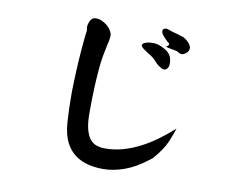

<svg xmlns="http://www.w3.org/2000/svg" viewBox="-79 -756 1158 939"><g transform="rotate(10 500.0 -287.0)"><path d="M807.6 -178.7Q799.8 -152.3 782.2 -110.4Q764.6 -68.4 718.8 -16.6L705.1 -5.9Q647.5 39.1 592.8 58.6Q538.1 78.1 488.3 78.1Q351.6 78.1 302.7 -14.6Q281.2 -54.7 276.9 -117.7Q272.5 -180.7 272.5 -264.6Q273.4 -316.4 275.9 -368.7Q278.3 -420.9 281.7 -464.4Q285.2 -507.8 288.1 -537.1Q291 -566.4 293 -573.2Q293 -576.2 291.5 -582.5Q290 -588.9 290 -592.8Q292 -611.3 300.3 -626.5Q308.6 -641.6 327.1 -641.6Q341.8 -641.6 356.9 -634.8Q372.1 -627.9 383.8 -617.7Q395.5 -607.4 403.3 -594.7Q411.1 -582 411.1 -570.3Q411.1 -565.4 409.7 -554.2Q408.2 -543 403.3 -523.4Q397.5 -497.1 392.1 -467.3Q386.7 -437.5 383.3 -398.4Q379.9 -359.4 377.4 -306.2Q375 -252.9 375 -179.7Q375 -133.8 382.3 -103.5Q389.6 -73.2 402.8 -55.2Q416 -37.1 435.5 -29.8Q455.1 -22.5 479.5 -22.5Q525.4 -22.5 568.4 -34.7Q611.3 -46.9 652.3 -67.9Q693.4 -88.9 731.9 -117.2Q770.5 -145.5 807.6 -178.7ZM649.4 -567.4Q682.6 -555.7 699.7 -540Q716.8 -524.4 719.7 -497.1Q722.7 -469.7 711.4 -459.5Q700.2 -449.2 689.5 -454.1Q667 -463.9 649.9 -483.9Q632.8 -503.9 605.5 -518.6L583 -534.2Q569.3 -544.9 569.3 -551.8Q569.3 -558.6 583.5 -564.9Q597.7 -571.3 623 -571.3Q629.9 -571.3 636.2 -570.3Q642.6 -569.3 649.4 -567.4ZM802.7 -569.3Q799.8 -557.6 786.6 -548.8Q773.4 -540 765.6 -542Q757.8 -543 752.4 -547.4Q747.1 -551.8 737.3 -553.7Q723.6 -556.6 710.9 -558.6Q698.2 -560.5 685.5 -565.4Q696.3 -567.4 699.7 -575.2Q703.1 -583 692.4 -587.9Q672.9 -606.4 663.6 -618.7Q654.3 -630.9 657.2 -642.6Q659.2 -647.5 667.5 -650.4Q675.8 -653.3 684.6 -649.4Q701.2 -642.6 717.3 -638.7Q733.4 -634.8 753.9 -627.9Q760.7 -627 770 -621.1Q779.3 -615.2 787.6 -606.9Q795.9 -598.6 800.8 -588.9Q805.7 -579.1 802.7 -569.3Z"/></g></svg>

Font: JasonHandwriting1
Style: Regular
Weight: 400
Version: Version 1.48.20